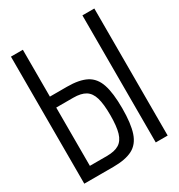

<svg xmlns="http://www.w3.org/2000/svg" viewBox="-187 -924 974 1047"><g transform="rotate(-30 300.0 -400.0)"><path d="M37.5 0V-800H112.5V-17L65.5 -69H220Q268.5 -69 296.2 -86Q324 -103 335.8 -143Q347.5 -183 347.5 -252.5Q347.5 -322.5 335.8 -362.2Q324 -402 296.2 -419Q268.5 -436 220 -436H65.5V-505H220Q297 -505 341.2 -482Q385.5 -459 404 -404Q422.5 -349 422.5 -252.5Q422.5 -157 404 -101.5Q385.5 -46 341.2 -23Q297 0 220 0ZM487.5 0V-800H562.5V0Z"/></g></svg>

Font: Victor Mono Thin
Style: Regular
Weight: 100
Monospace: yes
Designer: Rune Bjørnerås
Version: Version 1.561;gftools[0.9.30]